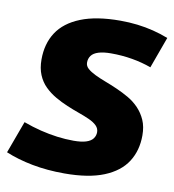

<svg xmlns="http://www.w3.org/2000/svg" viewBox="-106 -782 782 863"><g transform="rotate(10 285.0 -350.0)"><path d="M595 -670 543 -527Q502 -542 455.5 -550Q409 -558 359 -558Q324 -558 301.5 -551Q279 -544 269 -530.5Q259 -517 259 -499Q259 -483 272 -471.5Q285 -460 306.5 -449.5Q328 -439 354.5 -429Q381 -419 409.5 -406.5Q438 -394 465 -378.5Q492 -363 513.5 -340.5Q535 -318 548 -288.5Q561 -259 561 -219Q561 -150 528 -98.5Q495 -47 425 -18.5Q355 10 245 10Q166 10 98 -3Q30 -16 -25 -39L29 -186Q70 -171 108.5 -161.5Q147 -152 185 -147Q223 -142 260 -142Q296 -142 317.5 -149Q339 -156 348.5 -169Q358 -182 358 -198Q358 -215 345.5 -227.5Q333 -240 311 -250Q289 -260 262 -269.5Q235 -279 206.5 -291Q178 -303 151 -318.5Q124 -334 102 -355.5Q80 -377 67.5 -407Q55 -437 55 -477Q55 -549 89 -601Q123 -653 194 -681.5Q265 -710 374 -710Q415 -710 452.5 -705.5Q490 -701 526 -692Q562 -683 595 -670Z"/></g></svg>

Font: Georama ExtraCondensed Thin ExtraBold
Style: Italic
Weight: 800
Italic angle: -9°
Version: Version 1.001